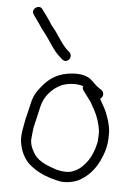

<svg xmlns="http://www.w3.org/2000/svg" viewBox="-51 -746 554 776"><g transform="rotate(5 226.0 -358.0)"><path d="M214 -535C188.3 -554.3 170.1 -587.3 151 -614C139.4 -630.3 132.8 -635.1 124 -651C114 -666.7 101.8 -682.6 91 -697C78.2 -719.4 41.4 -695.8 57 -674C63.8 -664.9 68.1 -656.9 76 -647C85.1 -635.3 92.7 -620.7 102 -610C126.6 -581.3 150 -534 180 -510L188 -503C208.6 -485.8 232.3 -516.7 214 -535ZM281 -403C279.7 -396.3 280.7 -390.7 284 -386C289.9 -378.2 294.7 -371.3 301 -363L313 -347C321.2 -335.6 325.9 -323.8 334 -311C346.6 -288.4 357.2 -257.2 361 -227V-209C361 -203 360.7 -196.7 360 -190C360 -184.7 359 -179 357 -173C352.4 -149.8 339.4 -119.6 327 -103C313.4 -85.6 297.7 -67.3 275 -59C255.2 -48 225.5 -51.6 204 -57C169.4 -68.5 131.4 -82.2 112 -110C102.1 -125.6 91 -145.5 91 -169C92.6 -183 93.7 -202.1 96 -217C103.2 -248.3 108.4 -272 116 -304C126 -348.8 156.3 -380.2 192 -398C216.9 -408.4 253.5 -412.2 281 -403ZM354 -358C367.5 -366.1 369.1 -384.6 356 -394L347 -400C336.4 -406.6 323.6 -419.4 315 -428C297.5 -445.5 270.4 -452.1 236 -450C177.7 -446.1 141.9 -422.1 113 -386C93 -362.2 83.5 -346.2 76 -313C71.3 -289.3 65.8 -271 61 -250C55.7 -218 44.3 -179.9 53 -145C60 -110.1 79.2 -77.7 105 -60C136.6 -35.2 176.3 -20.3 223 -11C249 -7.9 274.5 -12.9 293 -21C330.9 -40 357.2 -68.3 376 -106C389.9 -135.8 402 -166.3 402 -209V-229C399.7 -256.9 391.4 -281.4 382 -305C373.9 -325.2 362.9 -340.2 354 -358Z"/></g></svg>

Font: HoneyBee
Style: SeLit
Weight: 300
Foundry: Cannot Into Space Fonts
Version: Version 0.89